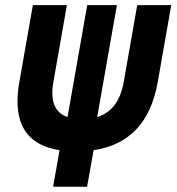

<svg xmlns="http://www.w3.org/2000/svg" viewBox="-20 -713 674 733"><path d="M237.8 -266.1 313 -693.4H426.3L351.1 -266.1Q433.1 -291.5 452.1 -398.9L503.9 -693.4H633.8L582 -398.9Q541.5 -169.9 337.4 -139.6L312.5 0H182.6L207.5 -139.6Q46.9 -164.6 46.9 -325.7Q46.9 -359.4 53.7 -398.9L105.5 -693.4H235.4L183.6 -398.9Q179.7 -377 179.7 -357.9Q179.7 -286.1 237.8 -266.1Z"/></svg>

Font: CaskaydiaCove NFP
Style: Bold Italic
Weight: 700
Italic angle: -10°
Designer: Aaron Bell
Foundry: Saja Typeworks
Version: Version 2111.001; VTT 6.35;Nerd Fonts 3.1.1